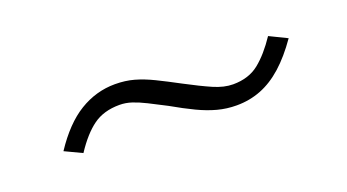

<svg xmlns="http://www.w3.org/2000/svg" viewBox="-27 -484 726 402"><g transform="rotate(-20 335.5 -283.5)"><path d="M454 -219Q432 -219 411.5 -224.5Q391 -230 369 -240.5Q347 -251 319 -267Q296 -279 280 -287Q264 -295 250.5 -299.5Q237 -304 223 -304Q188 -304 164.5 -287Q141 -270 118 -235L80 -253Q113 -303 150 -325.5Q187 -348 229 -348Q252 -348 271.5 -342.5Q291 -337 312.5 -326.5Q334 -316 362 -301Q396 -283 419 -273Q442 -263 462 -263Q497 -263 520 -281.5Q543 -300 565 -333L604 -314Q581 -281 557.5 -260Q534 -239 508.5 -229Q483 -219 454 -219Z"/></g></svg>

Font: Nunito Sans 7pt SemiExpanded ExtraLight
Style: Italic
Weight: 250
Width: 6
Italic angle: -9°
Designer: Vernon Adams
Foundry: Vernon Adams
Version: Version 3.101;gftools[0.9.27]